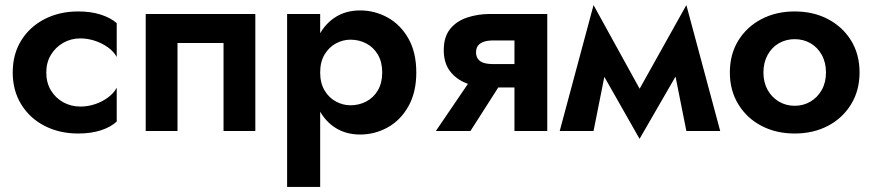

<svg xmlns="http://www.w3.org/2000/svg" viewBox="-20 -515 3433 755"><path d="M162 -230Q162 -269 180 -299Q198 -329 228.5 -346.5Q259 -364 296 -364Q324 -364 352 -355Q380 -346 403.5 -329.5Q427 -313 439 -291V-424Q415 -445 376.5 -457.5Q338 -470 287 -470Q214 -470 155.5 -440Q97 -410 63.5 -356Q30 -302 30 -230Q30 -159 63.5 -104.5Q97 -50 155.5 -20Q214 10 287 10Q338 10 376.5 -2.5Q415 -15 439 -37V-170Q427 -148 404.5 -131.5Q382 -115 354 -105.5Q326 -96 296 -96Q259 -96 228.5 -113Q198 -130 180 -160Q162 -190 162 -230Z M984 -460H553V0H678V-346H859V0H984Z M1239 220V-460H1109V220ZM1617 -230Q1617 -309 1586 -363.5Q1555 -418 1504.5 -446Q1454 -474 1396 -474Q1337 -474 1293.5 -444Q1250 -414 1226.5 -359.5Q1203 -305 1203 -230Q1203 -156 1226.5 -101Q1250 -46 1293.5 -16Q1337 14 1396 14Q1454 14 1504.5 -14Q1555 -42 1586 -97Q1617 -152 1617 -230ZM1483 -230Q1483 -189 1466 -160Q1449 -131 1420.5 -116Q1392 -101 1358 -101Q1329 -101 1301.5 -115.5Q1274 -130 1256.5 -159Q1239 -188 1239 -230Q1239 -272 1256.5 -301Q1274 -330 1301.5 -344.5Q1329 -359 1358 -359Q1392 -359 1420.5 -344Q1449 -329 1466 -300Q1483 -271 1483 -230Z M1830 0 1970 -219H1843L1694 0ZM2132 0V-460H2003V0ZM2049 -263H1921Q1898 -263 1883 -267.5Q1868 -272 1860 -282.5Q1852 -293 1852 -309Q1852 -326 1860 -336Q1868 -346 1883 -351Q1898 -356 1921 -356H2049V-460H1906Q1859 -460 1817 -446Q1775 -432 1750 -401Q1725 -370 1725 -318Q1725 -267 1750 -234.5Q1775 -202 1817 -186.5Q1859 -171 1906 -171H2049Z M2679 0H2812L2679 -495L2613 -331ZM2465 -112 2495 31 2689 -305 2679 -495ZM2495 31 2525 -112 2314 -495 2304 -305ZM2181 0H2314L2380 -331L2314 -495Z M2850 -230Q2850 -159 2883.5 -104.5Q2917 -50 2974.5 -20Q3032 10 3105 10Q3178 10 3235.5 -20Q3293 -50 3326.5 -104.5Q3360 -159 3360 -230Q3360 -302 3326.5 -356Q3293 -410 3235.5 -440Q3178 -470 3105 -470Q3032 -470 2974.5 -440Q2917 -410 2883.5 -356Q2850 -302 2850 -230ZM2982 -230Q2982 -269 2998.5 -299Q3015 -329 3043 -345Q3071 -361 3105 -361Q3139 -361 3167 -345Q3195 -329 3211.5 -299Q3228 -269 3228 -230Q3228 -191 3211.5 -161.5Q3195 -132 3167 -115.5Q3139 -99 3105 -99Q3071 -99 3043 -115.5Q3015 -132 2998.5 -161.5Q2982 -191 2982 -230Z"/></svg>

Font: Jost SemiBold
Style: Regular
Weight: 600
Version: Version 3.710